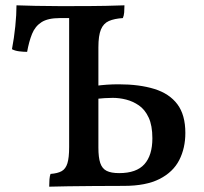

<svg xmlns="http://www.w3.org/2000/svg" viewBox="-20 -699 768 722"><path d="M165 3Q165 -12 166 -24.5Q167 -37 170 -45Q197 -47 212 -55.5Q227 -64 233.5 -85Q240 -106 240 -146V-676Q331 -676 377.5 -677Q424 -678 448 -679Q448 -665 447 -652.5Q446 -640 442 -631Q410 -629 389.5 -620Q369 -611 359.5 -588Q350 -565 350 -521V-144Q350 -107 357 -86Q364 -65 381 -56.5Q398 -48 428 -48Q493 -48 523 -81.5Q553 -115 553 -179Q553 -227 539 -257Q525 -287 502.5 -302.5Q480 -318 454.5 -324.5Q429 -331 404 -331Q391 -331 373.5 -330Q356 -329 339 -327V-376Q360 -379 381.5 -380.5Q403 -382 426 -382Q504 -382 560.5 -364.5Q617 -347 647 -307Q677 -267 677 -199Q677 -142 654 -97Q631 -52 580 -26Q529 0 446 0Q386 0 332.5 0.5Q279 1 236.5 1.5Q194 2 165 3ZM82 -504Q68 -504 52 -506Q36 -508 25 -514Q33 -556 37.5 -600Q42 -644 42 -679Q73 -678 113.5 -677Q154 -676 202.5 -676Q251 -676 306 -676V-631H205Q160 -631 136 -615.5Q112 -600 100.5 -571.5Q89 -543 82 -504Z"/></svg>

Font: Vollkorn Medium
Style: Regular
Weight: 500
Designer: Friedrich Althausen
Foundry: Friedrich Althausen
Version: Version 5.000